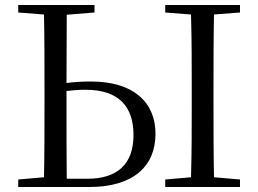

<svg xmlns="http://www.w3.org/2000/svg" viewBox="-20 -748 1034 768"><path d="M53 0H337C512 0 602 -82 602 -213C602 -337 516 -422 344 -422C308 -422 276 -420 246 -416L247 -689L358 -698V-728H53V-698L156 -690C158 -591 158 -492 158 -391V-337C158 -237 158 -137 156 -39L53 -30ZM246 -384C270 -387 295 -389 322 -389C457 -389 514 -320 514 -208C514 -91 449 -33 329 -33H247C246 -133 246 -234 246 -337ZM641 -698 744 -690C747 -591 747 -491 747 -391V-337C747 -236 747 -137 744 -39L641 -30V0H940V-30L836 -39C834 -137 834 -237 834 -337V-391C834 -492 834 -592 836 -690L940 -698V-728H641Z"/></svg>

Font: Noto Serif CJK TC
Style: Regular
Weight: 400
Designer: Ryoko NISHIZUKA 西塚涼子 (kana & ideographs); Frank Grießhammer (Latin, Greek & Cyrillic); Wenlong ZHANG 张文龙 (bopomofo); San
Foundry: Adobe
Version: Version 2.001;hotconv 1.1.0;makeotfexe 2.6.0